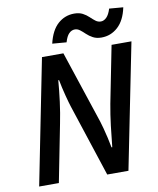

<svg xmlns="http://www.w3.org/2000/svg" viewBox="-92 -918 815 989"><g transform="rotate(-10 315.5 -423.0)"><path d="M32 0 162 -654H274L400 -274Q404 -262 410.5 -237.5Q417 -213 423.5 -185Q430 -157 434 -134H438Q443 -187 450 -244.5Q457 -302 467 -356L526 -654H630L499 0H388L264 -378Q258 -396 247 -438Q236 -480 228 -522H224Q220 -470 212.5 -412Q205 -354 194 -300L135 0ZM482 -700Q456 -700 437.5 -710Q419 -720 405.5 -733Q392 -746 379.5 -755.5Q367 -765 353 -765Q336 -765 322.5 -751.5Q309 -738 300 -707L226 -713Q242 -781 278.5 -813.5Q315 -846 364 -846Q390 -846 408 -836.5Q426 -827 439.5 -814Q453 -801 465.5 -791.5Q478 -782 493 -782Q509 -782 523 -796Q537 -810 546 -840L619 -834Q605 -767 568 -733.5Q531 -700 482 -700Z"/></g></svg>

Font: Source Sans 3 ExtraLight SemiBold
Style: Italic
Weight: 600
Italic angle: -11°
Version: Version 3.052;hotconv 1.1.0;makeotfexe 2.6.0